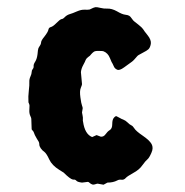

<svg xmlns="http://www.w3.org/2000/svg" viewBox="-20 -487 507 527"><path d="M252 -347.2Q241.2 -347.7 237.3 -344.7Q233.4 -341.8 230.5 -338.4Q227.1 -333.5 222.2 -330.6Q217.3 -327.1 215.3 -322.8Q213.9 -318.4 208.5 -308.6Q203.1 -298.8 202.1 -289.1L205.1 -255.9Q205.1 -253.9 201.7 -245.6Q198.2 -237.3 200.7 -219.7Q203.1 -202.1 205.1 -197.3Q207 -192.4 207 -189.9L205.1 -178.2Q205.1 -177.7 206.5 -170.9Q208 -164.1 207.5 -159.7Q207 -155.3 208 -152.8Q212.9 -118.7 232.9 -110.8L245.1 -116.2L256.8 -111.8Q264.6 -111.3 269.5 -118.2Q274.9 -126 281.2 -129.9Q288.1 -133.8 288.1 -146.5Q288.1 -158.7 292.5 -163.6Q296.9 -168.9 299.8 -168L311 -162.1Q312 -161.1 318.4 -158.7Q324.7 -156.2 330.1 -150.9Q335.9 -145 340.3 -143.1Q344.7 -141.1 348.6 -134.8Q353 -127.4 371.6 -114.7Q390.1 -102.1 396 -91.8Q401.9 -81.1 395.5 -67.4Q389.6 -53.7 384.8 -49.8Q379.4 -45.4 370.6 -33.2Q362.3 -21 345.7 -12.2Q329.1 -2.9 325.7 1Q320.3 7.3 313.5 6.3Q306.6 5.4 301.8 8.3Q290.5 14.2 274.9 14.2L264.2 20L248 17.1Q246.1 17.1 243.7 18.1Q241.2 19 238.3 19.5Q235.4 20 233.9 19.5Q231.9 19 229.5 17.6Q227.1 16.1 225.1 14.2Q223.1 12.2 221.2 12.2L205.1 14.2Q192.9 12.7 189.9 9.3Q187 5.9 183.1 5.9H180.2Q172.4 4.4 154.8 -13.2Q151.9 -15.1 143.1 -20.5Q122.6 -33.2 115.2 -49.3Q107.9 -65.4 101.6 -70.3Q95.7 -74.2 91.8 -80.1Q87.9 -85.9 87.9 -90.3Q87.9 -94.7 86.4 -97.7Q85 -100.6 81.1 -106.4Q77.1 -113.3 75.7 -116.2Q74.2 -119.1 73.2 -122.6Q72.3 -126 69.3 -128.9Q66.4 -131.8 66.9 -132.8L65.9 -161.1Q65.9 -163.1 63 -169.4Q60.1 -175.8 60.5 -184.6Q61 -193.4 61 -197.3Q61 -200.2 58.1 -206.1Q57.1 -222.7 59.1 -238.3Q61 -253.9 60.5 -261.7Q60.1 -269.5 63.5 -276.9Q66.9 -284.2 66.9 -289.1Q66.9 -293.9 69.8 -297.4Q72.8 -300.8 72.3 -305.7Q71.8 -310.5 76.7 -317.9Q81.5 -325.7 83 -338.4Q84 -351.1 85.4 -354.5Q86.9 -357.9 89.4 -361.3Q92.8 -366.2 92.8 -370.6Q92.8 -375.5 101.6 -386.2Q111.8 -399.4 112.8 -405.3Q113.8 -411.1 119.1 -412.6Q125.5 -414.1 134.8 -423.8Q144.5 -433.6 148.9 -434.6Q152.8 -434.6 158.2 -440.4Q163.6 -445.8 171.4 -448.2Q178.7 -450.2 190.9 -455.6Q203.1 -460.9 212.4 -460.4Q221.7 -460 226.1 -460.9Q237.8 -466.8 241.7 -467.3Q246.1 -467.8 255.9 -465.3Q265.6 -462.9 274.4 -463.4Q286.6 -463.9 300.8 -456.1Q314.9 -447.8 322.8 -446.8Q331.1 -445.8 334.5 -443.8Q337.9 -441.9 341.8 -436Q345.7 -430.2 348.6 -428.2Q351.6 -426.3 360.4 -418.9Q369.6 -411.6 372.6 -407.2Q375 -402.8 385.3 -390.1Q395.5 -377.4 394 -366.7Q392.1 -356 387.2 -351.6Q382.8 -347.7 373 -342.8Q363.3 -337.9 360.4 -335.9Q357.4 -334 355.5 -331.5Q353 -329.1 349.1 -324.2Q344.7 -319.3 341.8 -317.4Q338.9 -314.9 336.4 -313.5Q334 -312 320.8 -302.2Q307.6 -292.5 301.3 -295.9Q294.9 -298.8 292.5 -304.7Q290 -310.5 289.1 -312Q287.1 -314 281.7 -327.6Q276.4 -341.3 264.2 -346.2Q262.7 -347.2 252 -347.2Z"/></svg>

Font: AntiqueNobleBoldCondensed
Style: BoldCondensed
Weight: 700
Version: Version 001.000